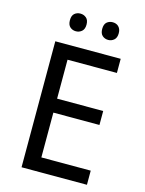

<svg xmlns="http://www.w3.org/2000/svg" viewBox="-131 -974 791 1051"><g transform="rotate(15 264.0 -448.0)"><path d="M467.8 0H97.2V-713.9H467.8V-633.8H188V-413.1H449.2V-334H188V-80.1H467.8ZM144.5 -846.2Q144.5 -872.6 158.2 -884.3Q171.9 -896 191.4 -896Q210.4 -896 224.6 -884Q238.8 -872.1 238.8 -846.2Q238.8 -820.3 224.6 -808.1Q210.4 -795.9 191.4 -795.9Q171.9 -795.9 158.2 -808.1Q144.5 -820.3 144.5 -846.2ZM327.6 -846.2Q327.6 -872.6 341.3 -884.3Q355 -896 374.5 -896Q383.8 -896 392.3 -893.1Q400.9 -890.1 407.2 -884Q413.6 -877.9 417.5 -868.7Q421.4 -859.4 421.4 -846.2Q421.4 -820.3 407.2 -808.1Q393.1 -795.9 374.5 -795.9Q355 -795.9 341.3 -808.1Q327.6 -820.3 327.6 -846.2Z"/></g></svg>

Font: Droid Sans
Style: Regular
Weight: 400
Foundry: Ascender Corporation
Version: Version 1.00 build 114